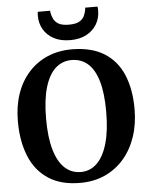

<svg xmlns="http://www.w3.org/2000/svg" viewBox="-64 -1033 849 1095"><g transform="rotate(-5 361.0 -485.5)"><path d="M355.9 11Q242.4 12.1 169.4 -35.9Q96.3 -84 61.4 -170.1Q26.5 -256.2 26.5 -369.3Q26.5 -457 51.1 -527.7Q75.7 -598.3 121.3 -648.4Q166.8 -698.6 229.5 -725.3Q292.2 -752.1 368.2 -752.1Q481.1 -751.7 553.6 -706.2Q626.1 -660.7 660.9 -577.8Q695.7 -494.8 695.7 -382.3Q695.7 -294.8 671.1 -222.9Q646.6 -150.9 601.4 -98.8Q556.2 -46.7 493.9 -18.2Q431.5 10.2 355.9 11ZM361.7 -691.3Q308.6 -691.3 269.7 -656.3Q230.8 -621.2 209.4 -549.8Q188.1 -478.4 188.1 -369.6Q188.1 -264 208.6 -193.1Q229 -122.2 267.4 -86.3Q305.8 -50.5 359.8 -50.5Q412.9 -50.5 451.7 -87.8Q490.6 -125.2 511.9 -199Q533.2 -272.8 533.2 -381.6Q533.2 -487.8 513 -556.2Q492.8 -624.6 454.4 -658Q416 -691.3 361.7 -691.3ZM365.1 -805Q309.6 -805 270.9 -825.9Q232.3 -846.8 212.3 -881.6Q192.4 -916.5 192.4 -958Q192.4 -964.6 192.9 -970.7Q193.4 -976.9 194 -982.1H265.1Q265.1 -979.9 265.3 -976.1Q265.6 -972.4 266.1 -968.4Q269.3 -953.3 277 -935.8Q284.7 -918.3 304.9 -905.9Q325.1 -893.5 365.1 -893.5Q405 -893.5 425.3 -905.7Q445.5 -917.9 453.4 -935.4Q461.2 -952.9 464 -968.4Q465 -972.4 465 -976.1Q465 -979.9 465 -982.1H536.1Q537.1 -976.9 537.4 -970.9Q537.7 -965 537.7 -958.4Q537.7 -916.8 517.6 -882Q497.5 -847.1 459 -826.1Q420.5 -805 365.1 -805Z"/></g></svg>

Font: Merriweather 7pt Light
Style: Regular
Weight: 300
Designer: Eben Sorkin
Foundry: Eben Sorkin
Version: Version 2.200;gftools[0.9.31]